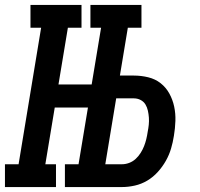

<svg xmlns="http://www.w3.org/2000/svg" viewBox="-37 -755 807 775"><path d="M-17 0V-92H38L129 -643H86V-735H292V-643H237L199 -414H333L371 -643H328V-735H534V-643H479L447 -450H503Q533 -450 561.5 -443Q590 -436 611.5 -419Q633 -402 646.5 -377.5Q660 -353 666 -325Q672 -297 671 -267Q670 -237 665 -207Q661 -181 653.5 -155.5Q646 -130 632.5 -106Q619 -82 600 -61Q581 -40 557.5 -26Q534 -12 507.5 -6Q481 0 456 0H225V-92H280L318 -321H184L146 -92H189V0ZM388 -92H455Q470 -92 484.5 -97.5Q499 -103 510.5 -113.5Q522 -124 530.5 -137.5Q539 -151 544.5 -165Q550 -179 553.5 -193.5Q557 -208 559 -222Q562 -237 563.5 -251.5Q565 -266 564 -280Q563 -294 560 -308Q557 -322 550 -333.5Q543 -345 530.5 -351.5Q518 -358 503 -358H432Z"/></svg>

Font: Iosevka Etoile Semibold
Style: Italic
Weight: 600
Italic angle: -9°
Designer: Belleve Invis
Foundry: Belleve Invis
Version: Version 22.1.2; ttfautohint (v1.8.4)